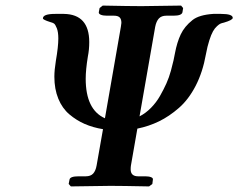

<svg xmlns="http://www.w3.org/2000/svg" viewBox="-20 -667 854 688"><path d="M744.1 -617.2H772Q814 -617.2 814 -603Q814 -595.2 782.2 -585.9Q775.4 -584.5 770.5 -582.5Q765.6 -580.6 757.6 -573.2Q749.5 -565.9 743.2 -554.7Q736.8 -543.5 730 -522.2Q723.1 -501 717.8 -472.2Q706.5 -408.7 681.2 -359.6Q655.8 -310.5 621.1 -280.3Q586.4 -250 549.8 -232.2Q513.2 -214.4 472.2 -206.1L449.2 -74.2Q448.2 -68.8 448.2 -60.1Q448.2 -35.2 475.1 -35.2H501Q513.7 -35.2 521.5 -32Q529.3 -28.8 527.8 -22.9L525.9 -7.8L514.2 1Q415 -1 376 -1L233.9 1L226.1 -7.8L229 -22.9Q230.5 -35.2 261.2 -35.2H287.1Q304.7 -35.2 313.7 -44.9Q322.8 -54.7 326.2 -74.2L349.1 -204.1Q313 -210 283.4 -222.9Q253.9 -235.8 228.5 -257.3Q203.1 -278.8 189 -313.2Q174.8 -347.7 174.8 -392.1Q174.8 -416 180.2 -449.2Q189 -500 189 -528.8Q189 -552.2 183.6 -565.9Q178.2 -579.6 173.3 -582.8Q168.5 -585.9 160.2 -587.9Q133.8 -596.2 133.8 -601.1Q133.8 -617.2 178.2 -617.2H209Q299.8 -615.7 299.8 -516.1Q299.8 -488.8 294.9 -464.8Q287.1 -417 287.1 -384.8Q287.1 -273.9 356 -243.2L413.1 -570.8Q415 -583.5 415 -585Q415 -598.6 408.7 -604.7Q402.3 -610.8 388.2 -610.8H362.8Q349.6 -610.8 341.6 -614Q333.5 -617.2 334 -623L336.9 -638.2L348.1 -647Q448.2 -645 486.8 -645L628.9 -647L636.2 -638.2L633.8 -623Q630.9 -610.8 602.1 -610.8H576.2Q558.6 -610.8 549.3 -600.8Q540 -590.8 536.1 -570.8L480 -250Q502 -261.2 521 -280.5Q540 -299.8 553.2 -323Q566.4 -346.2 576.2 -367.9Q585.9 -389.6 592.5 -413.8Q599.1 -438 601.8 -450.7Q604.5 -463.4 606.9 -476.1Q614.3 -515.6 627.7 -543.9Q641.1 -572.3 669.9 -595.2Q693.4 -613.8 744.1 -617.2Z"/></svg>

Font: Linux Libertine
Style: Bold Italic
Weight: 700
Italic angle: -11.5°
Designer: Philipp H. Poll
Foundry: Philipp H. Poll
Version: Version 4.0.5